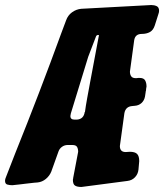

<svg xmlns="http://www.w3.org/2000/svg" viewBox="-98 -748 653 764"><path d="M226 -4Q209 -4 200.5 -9.5Q192 -15 192 -33L193 -37V-39L213 -144Q213 -156 208.5 -163.5Q204 -171 190 -171H171Q159 -171 149 -164Q139 -157 135 -146L106 -65Q99 -48 84.5 -36Q70 -24 52 -22L39 -21Q23 -19 8 -17.5Q-7 -16 -21 -14L-49 -11Q-59 -11 -68.5 -13.5Q-78 -16 -78 -29Q-78 -35 -74 -44L-37 -139Q60 -380 147 -619L165 -667Q172 -687 188.5 -699Q205 -711 225 -713L504 -728Q516 -728 525.5 -723.5Q535 -719 535 -705Q535 -699 532 -691L518 -647Q512 -628 498.5 -620.5Q485 -613 466 -613Q440 -613 436 -588L419 -463Q419 -452 424 -444.5Q429 -437 442 -437Q449 -437 452 -438H457Q474 -438 479.5 -428Q485 -418 485 -404Q485 -400 484 -399L483 -389V-387L482 -386V-384L479 -364Q476 -348 465 -338Q454 -328 438 -327L428 -326Q402 -324 397 -298L379 -167Q379 -143 402 -143L419 -144Q439 -144 447.5 -135.5Q456 -127 456 -107L453 -73Q451 -55 439 -42.5Q427 -30 409 -28ZM184 -297Q182 -287 182 -286Q182 -272 199 -272H208Q235 -274 239 -302H240Q243 -325 249 -358Q255 -391 261 -423L295 -604Q296 -606 296 -606Q296 -609 291 -609Q285 -607 284 -603L253 -522Z"/></svg>

Font: Bangerz 2
Style: Regular
Weight: 400
Designer: vernon adams
Foundry: Vernon Adams
Version: Version 2.10;December 28, 2023;FontCreator 13.0.0.2683 64-bi